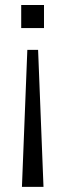

<svg xmlns="http://www.w3.org/2000/svg" viewBox="-20 -561 261 765"><path d="M67.4 183.6 88.9 -362.3H131.8L153.3 183.6ZM64.5 -449.2V-541H155.3V-449.2Z"/></svg>

Font: Min Sans Light
Style: Regular
Weight: 300
Designer: Jinseong-Kim, NotoSansCJK, Nunito
Foundry: Jinseong-Kim
Version: Version 1.400;Glyphs 3.1.2 (3151)